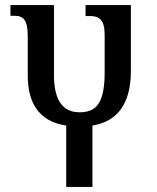

<svg xmlns="http://www.w3.org/2000/svg" viewBox="-20 -734 615 754"><path d="M240 0H343V-241C435 -256 494 -319 494 -456V-714H316V-671H334C371 -671 391 -655 391 -597V-450C391 -327 357 -293 292 -293C221 -293 192 -349 192 -439V-714H21V-672H37C72 -672 89 -655 89 -592V-437C89 -334 130 -257 240 -241Z"/></svg>

Font: Noto Serif Georgian ExtraCondensed Semi
Style: Regular
Weight: 600
Width: 3
Designer: Monotype Design Team
Foundry: Monotype Imaging Inc.
Version: Version 1.901